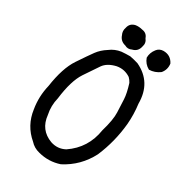

<svg xmlns="http://www.w3.org/2000/svg" viewBox="-251 -890 1002 1002"><g transform="rotate(45 250.0 -389.5)"><path d="M333 -804.7Q376 -816.4 405.3 -783.2Q418.9 -751 404.3 -719.7Q381.8 -691.4 348.6 -681.6Q315.4 -689.5 295.9 -717.8Q288.1 -747.1 300.8 -776.4Q309.6 -797.9 333 -804.7ZM135.7 -796.9Q154.3 -804.7 175.8 -804.7Q204.1 -808.6 219.7 -785.2Q241.2 -769.5 239.3 -743.2Q241.2 -709 211.9 -693.4Q194.3 -677.7 171.9 -683.6Q139.6 -682.6 122.1 -709Q106.4 -726.6 108.4 -750Q106.4 -782.2 135.7 -796.9ZM230.5 -662.1Q256.8 -664.1 282.2 -663.1Q402.3 -641.6 435.5 -517.6Q459 -460.9 469.7 -401.4Q488.3 -291 472.7 -181.6Q450.2 -78.1 373 -7.8Q317.4 29.3 250 29.3Q214.8 30.3 186.5 11.7Q105.5 -26.4 70.3 -110.4Q40 -176.8 38.1 -251Q24.4 -367.2 48.3 -438Q72.3 -508.8 85 -541.5Q97.7 -574.2 124 -602.5Q146.5 -631.8 180.7 -646.5Q205.1 -655.3 230.5 -662.1ZM300.8 -580.1Q257.8 -594.7 216.8 -575.2Q170.9 -550.8 157.7 -514.6Q144.5 -478.5 123.5 -415Q102.5 -351.6 118.2 -240.2Q119.1 -187.5 142.6 -141.6Q172.9 -61.5 255.9 -53.7Q303.7 -50.8 337.9 -83Q413.1 -169.9 400.4 -286.1Q402.3 -364.3 389.2 -406.2Q376 -448.2 365.7 -480.5Q355.5 -512.7 325.2 -560.5Q314.5 -572.3 300.8 -580.1Z"/></g></svg>

Font: NaikaiFont
Style: Regular
Weight: 400
Version: Version 1.67